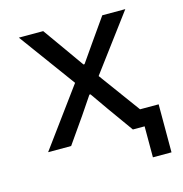

<svg xmlns="http://www.w3.org/2000/svg" viewBox="-99 -607 798 838"><g transform="rotate(-15 300.0 -188.0)"><path d="M490 140V0H437L354 -116L298 -196H293L239 -116L158 0H54L246 -262L60 -516H170L244 -412L302 -330H307L364 -412L437 -516H541L353 -264L490 -77H574V140Z"/></g></svg>

Font: IBM Plex Mono Text
Style: Regular
Weight: 450
Designer: Mike Abbink, Paul van der Laan, Pieter van Rosmalen
Foundry: Bold Monday
Version: Version 2.000